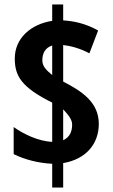

<svg xmlns="http://www.w3.org/2000/svg" viewBox="-20 -779 506 857"><path d="M213 -48V58H262V-51C363 -68 421 -136 421 -226C421 -325 342 -373 262 -415V-578C295 -574 336 -564 379 -541L418 -643C360 -675 309 -685 262 -688V-759H213V-686C117 -671 46 -608 46 -518C46 -441 74 -390 213 -321V-146C152 -148 84 -181 41 -212V-91C92 -66 152 -51 213 -48ZM213 -576V-444C184 -468 169 -484 169 -510C169 -543 183 -566 213 -576ZM262 -153V-291C281 -270 302 -248 302 -223C302 -190 290 -166 262 -153Z"/></svg>

Font: Noto Sans Gurmukhi UI ExtraCondensed
Style: Bold
Weight: 700
Width: 2
Designer: Jelle Bosma - Monotype Design Team
Foundry: Monotype Imaging Inc.
Version: Version 2.004